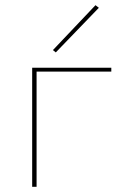

<svg xmlns="http://www.w3.org/2000/svg" viewBox="-20 -720 473 740"><path d="M195 -518 184 -527 348 -700 361 -690ZM409 -444H121V0H104V-459H409Z"/></svg>

Font: Ysabeau SC Thin
Style: Regular
Weight: 200
Designer: Christian Thalmann (Catharsis Fonts)
Version: Version 0.003